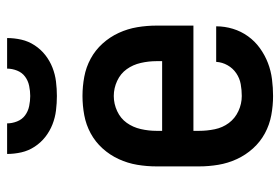

<svg xmlns="http://www.w3.org/2000/svg" viewBox="-144 -636 788 540"><g transform="rotate(-90 250.0 -366.0)"><path d="M250 8Q223 8 196 3Q169 -2 145 -15Q121 -28 102.5 -48.5Q84 -69 72.5 -94Q61 -119 56.5 -146Q52 -173 52 -200V-320Q52 -347 56.5 -374Q61 -401 72.5 -426Q84 -451 102.5 -471.5Q121 -492 145 -505Q169 -518 196 -523Q223 -528 250 -528Q277 -528 304 -523Q331 -518 355 -505Q379 -492 397.5 -471.5Q416 -451 427.5 -426Q439 -401 443.5 -374Q448 -347 448 -320V-216H152V-200Q152 -178 156.5 -156Q161 -134 174 -116.5Q187 -99 207.5 -89.5Q228 -80 250 -80Q267 -80 283.5 -83Q300 -86 314 -95.5Q328 -105 336.5 -120Q345 -135 346 -152H446Q446 -128 439 -105Q432 -82 418 -62.5Q404 -43 384.5 -29Q365 -15 343 -6.5Q321 2 297 5Q273 8 250 8ZM348 -304V-320Q348 -342 343 -364Q338 -386 325.5 -403.5Q313 -421 292.5 -430.5Q272 -440 250 -440Q228 -440 207.5 -430.5Q187 -421 174.5 -403.5Q162 -386 157 -364Q152 -342 152 -320V-304ZM250 -600Q230 -600 209.5 -602.5Q189 -605 170 -612.5Q151 -620 135 -632.5Q119 -645 107.5 -662.5Q96 -680 91.5 -700Q87 -720 87 -740H173Q173 -726 178.5 -712Q184 -698 195.5 -689.5Q207 -681 221.5 -678Q236 -675 250 -675Q264 -675 278.5 -678Q293 -681 304.5 -689.5Q316 -698 321.5 -712Q327 -726 327 -740H413Q413 -720 408.5 -700Q404 -680 392.5 -662.5Q381 -645 365 -632.5Q349 -620 330 -612.5Q311 -605 290.5 -602.5Q270 -600 250 -600Z"/></g></svg>

Font: Iosevka Semibold
Style: Regular
Weight: 600
Monospace: yes
Designer: Belleve Invis
Foundry: Belleve Invis
Version: Version 33.2.3; ttfautohint (v1.8.4)